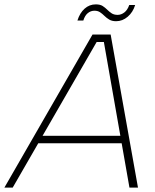

<svg xmlns="http://www.w3.org/2000/svg" viewBox="-60 -858 710 878"><path d="M415 -666H382L-2 0H-40L363 -700H446L571 0H532ZM109 -237H517L510 -203H102ZM294 -764Q305 -799 327 -818.5Q349 -838 378 -838Q398 -838 409.5 -830.5Q421 -823 430 -814Q439 -805 450 -797.5Q461 -790 478 -790Q494 -790 508.5 -801Q523 -812 531 -835H558Q548 -802 524 -781.5Q500 -761 471 -761Q452 -761 439.5 -768.5Q427 -776 417.5 -785.5Q408 -795 397.5 -802Q387 -809 372 -809Q355 -809 341.5 -798Q328 -787 321 -764Z"/></svg>

Font: Albert Sans ExtraLight
Style: Italic
Weight: 250
Italic angle: -11.25°
Designer: Andreas Rasmussen
Foundry: a.Foundry
Version: Version 1.025